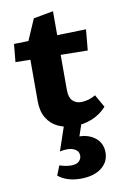

<svg xmlns="http://www.w3.org/2000/svg" viewBox="-88 -584 571 889"><g transform="rotate(-10 197.0 -140.0)"><path d="M235 8Q190 8 156 -8Q122 -24 103 -56Q84 -88 84 -134V-403L133 -516L226 -533V-163Q226 -128 241.5 -112Q257 -96 282 -96Q297 -96 315.5 -101Q334 -106 350 -116L384 -56Q354 -23 315 -7.5Q276 8 235 8ZM353 -326 14 -331 22 -415 362 -424ZM183 0H266L239 79L182 72Q192 66 208 62.5Q224 59 242 59Q290 59 321 84.5Q352 110 352 153Q352 198 316 225.5Q280 253 218 253Q187 253 160.5 245Q134 237 113 220L131 175Q142 179 157 182Q172 185 185 185Q211 185 222.5 173.5Q234 162 234 147Q234 128 218.5 118Q203 108 179 108Q173 108 163.5 109Q154 110 145 112Z"/></g></svg>

Font: Ysabeau Infant ExtraBold
Style: Regular
Weight: 800
Designer: Christian Thalmann (Catharsis Fonts)
Version: Version 2.001;gftools[0.9.30]; featfreeze: ss01,ss02,lnum